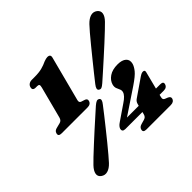

<svg xmlns="http://www.w3.org/2000/svg" viewBox="-172 -921 1138 1138"><g transform="rotate(-45 397.0 -352.5)"><path d="M179 -640Q152 -640 159 -664.5Q161.5 -675 171.2 -682Q181 -689 195 -689H217.5Q255.5 -689 280.2 -695.5Q305 -702 326.5 -712.5Q345 -719.5 355.5 -719.5Q381.5 -719.5 375 -695L302 -415Q296 -395.5 310.5 -390.5L332 -383.5Q351 -378 346.5 -361.5Q340.5 -339.5 313 -339.5H96.5Q68 -339.5 74.5 -361.5Q78.5 -379 102 -383.5L129.5 -390.5Q147.5 -394.5 153 -415L205 -614.5Q209 -629.5 205.8 -634.8Q202.5 -640 192 -640ZM538 -145Q542.5 -161.5 556.5 -170.5L666 -246Q676.5 -253 683 -255.5Q689.5 -258 695 -258Q712 -258 706.5 -240L679 -132H714.5Q741 -132 735.5 -112.5Q729.5 -90.5 702.5 -90.5H668L664.5 -76Q661.5 -65 664.2 -59.5Q667 -54 673.5 -51.5L691 -44.5Q709 -36.5 705.5 -22.5Q699 -0.5 671.5 -0.5H468Q439.5 -0.5 446 -22.5Q450 -39 473 -44.5L497.5 -51.5Q506 -54 511.8 -59.2Q517.5 -64.5 520.5 -76L524 -90.5H381.5Q354.5 -90.5 361 -114.5Q363 -120.5 369 -128Q375 -135.5 389 -144.5L481 -207.5Q520 -233 526 -255.5Q529.5 -268 524.2 -278.8Q519 -289.5 514.5 -301.5Q510 -313.5 514 -330Q521.5 -357.5 548.5 -376Q575.5 -394.5 619.5 -394.5Q656.5 -394.5 674.5 -378.2Q692.5 -362 685 -333.5Q679.5 -315 662.5 -293.8Q645.5 -272.5 594.5 -238L436 -132H534.5ZM476.5 -379.5Q461.5 -366.5 452.8 -363.2Q444 -360 435 -366.5Q421 -376.5 443 -404.5Q458.5 -424.5 482.5 -454.5Q506.5 -484.5 534 -518.5Q561.5 -552.5 588 -585Q614.5 -617.5 636.2 -643Q658 -668.5 670 -681Q693 -705 715.2 -711.5Q737.5 -718 756.5 -704Q774.5 -690 771.2 -669.5Q768 -649 745 -625.5Q733 -613 708.5 -589.8Q684 -566.5 652.8 -537.8Q621.5 -509 588.2 -479.2Q555 -449.5 525.8 -423.2Q496.5 -397 476.5 -379.5ZM355.5 -312Q370 -324.5 379.5 -328.2Q389 -332 398 -325.5Q412 -315 389 -287Q374.5 -267.5 351.2 -238.2Q328 -209 301.5 -175.5Q275 -142 249 -110.2Q223 -78.5 202.2 -53.8Q181.5 -29 170 -17Q147.5 7 125 13.2Q102.5 19.5 83.5 5.5Q65.5 -7.5 69.2 -28.2Q73 -49 96 -73Q107 -85 130.8 -107.5Q154.5 -130 185.2 -158.2Q216 -186.5 248.2 -215.8Q280.5 -245 308.8 -270.2Q337 -295.5 355.5 -312Z"/></g></svg>

Font: Fraunces 72pt Soft Black
Style: Italic
Weight: 900
Italic angle: -16°
Version: Version 1.000;[b76b70a41]